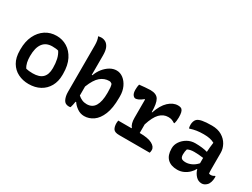

<svg xmlns="http://www.w3.org/2000/svg" viewBox="-58 -1331 2516 1918"><g transform="rotate(30 1200.0 -372.0)"><path d="M303 -547Q369 -547 424 -513.5Q479 -480 512.5 -414Q546 -348 546 -250V-237Q546 -162 514.5 -106Q483 -50 427 -19.5Q371 11 296 11Q229 11 174 -16.5Q119 -44 86.5 -99Q54 -154 54 -238V-250Q54 -340 86 -406.5Q118 -473 174 -510Q230 -547 303 -547ZM317 -434Q244 -434 207.5 -384.5Q171 -335 171 -242V-235Q171 -199 178 -167Q185 -135 202 -110Q233 -102 279 -102Q356 -102 392.5 -138Q429 -174 429 -246V-252Q429 -306 419 -349.5Q409 -393 387 -426Q363 -434 317 -434Z M777 1Q772 3 766.5 3.5Q761 4 756 4Q713 4 695.5 -32.5Q678 -69 678 -118V-655Q678 -683 674 -707Q670 -731 661 -750Q670 -752 679 -753.5Q688 -755 697 -755Q724 -755 747 -741.5Q770 -728 784.5 -696.5Q799 -665 799 -609V-384H806Q823 -431 852.5 -467.5Q882 -504 918.5 -525.5Q955 -547 994 -547Q1036 -547 1071.5 -519.5Q1107 -492 1128.5 -445.5Q1150 -399 1150 -340V-320Q1150 -203 1120 -130Q1090 -57 1041.5 -23Q993 11 937 11Q893 11 856 -15Q819 -41 800 -71H793Q787 -31 777 1ZM982 -419Q926 -419 881 -381.5Q836 -344 799 -250V-146Q820 -127 845 -116Q870 -105 900 -105Q964 -105 994.5 -156Q1025 -207 1025 -304V-314Q1025 -346 1023 -367Q1021 -388 1015 -405Q1008 -411 1000 -415Q992 -419 982 -419Z M1256 -121H1409L1411 -125Q1383 -157 1383 -227V-436L1378 -439Q1349 -415 1328 -406Q1307 -397 1295 -397Q1278 -397 1264 -416Q1250 -435 1250 -475Q1250 -510 1257 -536Q1286 -539 1322 -542.5Q1358 -546 1383 -546Q1454 -546 1479 -503.5Q1504 -461 1504 -361H1509Q1541 -456 1592 -503.5Q1643 -551 1699 -551Q1730 -551 1744 -538Q1755 -527 1760 -506Q1765 -485 1765 -450Q1765 -408 1755 -378H1749Q1732 -389 1715.5 -395.5Q1699 -402 1673 -402Q1618 -402 1576.5 -360Q1535 -318 1504 -220V-121H1505Q1600 -121 1647 -96Q1694 -71 1694 -33Q1694 -17 1689 0H1337Q1285 0 1269 -24Q1253 -48 1253 -91Q1253 -106 1256 -121Z M2304 -353V-166Q2304 -153 2304.5 -141Q2305 -129 2306 -117Q2314 -112 2327 -112Q2338 -112 2349 -115.5Q2360 -119 2369 -126H2375Q2377 -121 2377 -117Q2377 -113 2377 -107Q2377 -82 2369 -57Q2361 -32 2347 -19Q2333 -5 2319 1Q2305 7 2291 7Q2250 7 2221.5 -24Q2193 -55 2182 -96H2179Q2166 -70 2141 -45.5Q2116 -21 2082.5 -5.5Q2049 10 2010 10Q1937 10 1897 -29Q1857 -68 1857 -144V-151Q1857 -190 1881.5 -226.5Q1906 -263 1947 -286.5Q1988 -310 2037 -310Q2079 -310 2116 -305.5Q2153 -301 2179 -293Q2180 -319 2183 -346Q2186 -373 2190 -404Q2164 -418 2134.5 -424Q2105 -430 2065 -430Q2021 -430 1985 -424.5Q1949 -419 1913 -407H1907Q1902 -425 1902 -447Q1902 -467 1908 -484.5Q1914 -502 1925 -513Q1942 -530 1982 -538Q2022 -546 2093 -546Q2161 -546 2208 -518Q2255 -490 2279.5 -445.5Q2304 -401 2304 -353ZM1985 -151Q1985 -120 1999 -108Q2013 -96 2048 -96Q2078 -96 2112 -111Q2146 -126 2177 -160V-222Q2149 -226 2122.5 -228Q2096 -230 2072 -230Q2047 -230 2028 -226Q2009 -222 1994 -214Q1985 -186 1985 -153Z"/></g></svg>

Font: Recursive Mn Csl St SmB
Style: Regular
Weight: 600
Monospace: yes
Version: Version 1.079;hotconv 1.0.112;makeotfexe 2.5.65598; ttfautoh